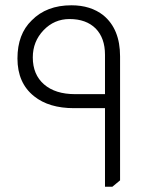

<svg xmlns="http://www.w3.org/2000/svg" viewBox="-20 -706 548 726"><path d="M260 -297Q165 -297 109 -342Q46 -392 46 -485Q46 -577 100 -629Q156 -686 250 -686Q323 -686 371 -648Q434 -596 434 -493V-24L405 0H377V-297ZM377 -499Q377 -562 342 -598Q306 -634 243 -634Q185 -634 144.5 -591.5Q104 -549 104 -489Q104 -424 146.5 -387Q189 -350 264 -350H377Z"/></svg>

Font: Almarai Light
Style: Regular
Weight: 300
Designer: Boutros International 2019
Foundry: Created by Boutros International 2019
Version: Version 1.10